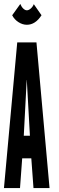

<svg xmlns="http://www.w3.org/2000/svg" viewBox="-23 -949 297 969"><path d="M-3 0H78L89 -150H135L146 0H227L161 -735H64ZM97 -264 111.5 -541V-544.5H112.5V-541L128 -264ZM112.5 -824Q155.5 -824 186.5 -872L147.5 -928Q143 -915.5 132.5 -906.2Q122 -897 112.5 -897Q103.5 -897 94.2 -906Q85 -915 79.5 -929L38.5 -872Q49 -851 69.8 -837.5Q90.5 -824 112.5 -824Z"/></svg>

Font: League Gothic Condensed
Style: Regular
Weight: 400
Width: 3
Designer: The League of Moveable Type
Version: Version 1.600; ttfautohint (v1.8.3)